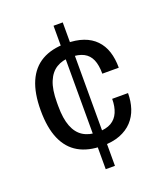

<svg xmlns="http://www.w3.org/2000/svg" viewBox="-141 -822 848 971"><g transform="rotate(-20 283.5 -337.0)"><path d="M260.3 49V-723H309.9V49ZM285.4 -67.5Q209.4 -67.5 157.7 -97.3Q105.9 -127 79.4 -188Q52.8 -249 52.8 -342.5Q52.8 -435.2 79.4 -496.2Q106 -557.2 158.4 -587.4Q210.9 -617.5 287.7 -617.5Q342.1 -617.5 381.5 -603.6Q420.9 -589.7 446.9 -562.7Q473 -535.8 485.5 -497.5Q497.9 -459.2 497.9 -410.8H409.3Q409.3 -457 396.7 -486.3Q384.1 -515.6 357 -529.9Q329.9 -544.3 285.7 -544.3Q242.4 -544.3 210.5 -524.8Q178.5 -505.4 161.2 -463.5Q143.8 -421.6 143.8 -352.7V-331.9Q143.8 -265.8 160.2 -223.4Q176.6 -181 208.7 -160.9Q240.8 -140.8 287.5 -140.8Q332.5 -140.8 359.6 -156.5Q386.7 -172.2 399.6 -202.5Q412.6 -232.8 412.6 -274.2H497.9Q497.9 -230.3 485.5 -192.4Q473 -154.6 447 -126.7Q421 -98.8 380.9 -83.1Q340.7 -67.5 285.4 -67.5Z"/></g></svg>

Font: Archivo SemiBold
Style: Regular
Weight: 600
Designer: Hector Gatti
Foundry: Omnibus-Type
Version: Version 2.001